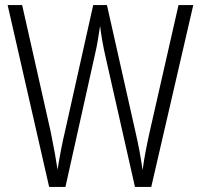

<svg xmlns="http://www.w3.org/2000/svg" viewBox="-20 -827 788 754"><path d="M739 -807H681L568 -310C557 -260 547 -212 540 -159C532 -214 524 -257 512 -309L400 -807H346L235 -310C225 -269 214 -211 206 -161C201 -196 192 -246 179 -310L67 -807H10L173 -93H237L352 -609C362 -650 367 -687 373 -725C379 -678 386 -641 394 -606L510 -93H574Z"/></svg>

Font: Noto Sans Kannada UI Condensed Light
Style: Regular
Weight: 300
Width: 3
Designer: Jelle Bosma - Monotype Design Team
Foundry: Monotype Imaging Inc.
Version: Version 2.005